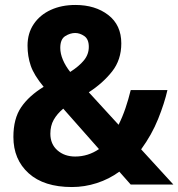

<svg xmlns="http://www.w3.org/2000/svg" viewBox="-20 -744 719 774"><path d="M284 -724Q364 -724 416.5 -683.5Q469 -643 469 -569Q469 -503 432 -456Q395 -409 338 -372L458 -241Q474 -273 486 -308.5Q498 -344 507 -381H655Q643 -328 617.5 -264.5Q592 -201 549 -142L679 0H507L461 -52Q420 -22 370.5 -6Q321 10 270 10Q157 10 95.5 -45.5Q34 -101 34 -192Q34 -266 65.5 -312Q97 -358 156 -394Q117 -441 104 -479Q91 -517 91 -560Q91 -610 116 -647Q141 -684 184.5 -704Q228 -724 284 -724ZM283 -611Q263 -611 243 -598.5Q223 -586 223 -551Q223 -528 233.5 -503Q244 -478 263 -454Q299 -477 318.5 -501Q338 -525 338 -555Q338 -586 320 -598.5Q302 -611 283 -611ZM235 -306Q210 -285 196.5 -261Q183 -237 183 -205Q183 -163 211.5 -138Q240 -113 283 -113Q335 -113 379 -143Z"/></svg>

Font: Noto Sans Gurmukhi UI SemiCondensed
Style: Bold
Weight: 700
Width: 4
Designer: Jelle Bosma - Monotype Design Team
Foundry: Monotype Imaging Inc.
Version: Version 2.004; ttfautohint (v1.8.4.7-5d5b)